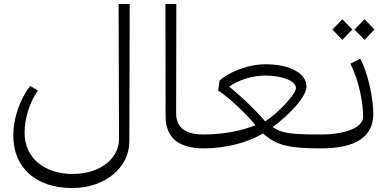

<svg xmlns="http://www.w3.org/2000/svg" viewBox="-20 -748 1958 968"><path d="M343 200C513 200 631 94 632 -32L634 -728H578L580 -46C581 45 491 129 347 129C203 129 104 48 104 -78C104 -153 129 -230 171 -292L132 -315C79 -245 47 -151 47 -64C47 96 160 200 343 200Z M1007 0 1026 -12V-58L1007 -70C910 -70 868 -107 868 -179L869 -728H814L815 -162C815 -53 881 0 1007 0Z M1007 0C1124 0 1231 -31 1306 -75C1375 -14 1437 0 1600 0L1619 -12V-58L1600 -70C1451 -70 1401 -75 1355 -107C1449 -178 1525 -262 1525 -312C1525 -381 1437 -424 1319 -424C1223 -424 1125 -378 1087 -342L1080 -292C1134 -256 1216 -180 1268 -117C1205 -91 1113 -70 1007 -70L988 -58V-12ZM1135 -311C1174 -339 1242 -367 1319 -367C1398 -367 1472 -342 1472 -304C1472 -275 1386 -180 1317 -136C1259 -203 1187 -271 1135 -311Z M1598 0C1774 0 1862 -58 1862 -175C1862 -252 1836 -377 1797 -452L1746 -427C1792 -340 1811 -222 1811 -159C1811 -107 1725 -70 1598 -70L1581 -58V-12ZM1656 -599 1706 -547 1756 -599 1706 -651ZM1767 -599 1818 -547 1868 -599 1818 -651Z"/></svg>

Font: Wafeq Light
Style: Regular
Weight: 300
Designer: Rasmus Andersson & Azza Alameddine
Foundry: Google & TypeTogether
Version: Version 3.000;January 28, 2025;FontCreator 15.0.0.3014 64-bi